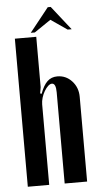

<svg xmlns="http://www.w3.org/2000/svg" viewBox="-57 -868 461 903"><g transform="rotate(-5 173.0 -416.5)"><path d="M140 -430Q154 -469 173 -487Q192 -505 220 -505Q261 -505 289 -474.5Q317 -444 317 -400V0H211V-431Q211 -473 192 -473Q183 -473 173.5 -464Q164 -455 156 -441.5Q148 -428 143 -411.5Q138 -395 138 -380V0H37V-699H138V-461L133 -432ZM204 -833H218L307 -720H288L211 -773L133 -720H114Z"/></g></svg>

Font: Moniqa Extra Bold Narrow Heading
Style: Regular
Weight: 800
Width: 4
Designer: Rajesh Rajput
Foundry: Rajesh Rajput
Version: Version 1.000;December 15, 2022;FontCreator 14.0.0.2794 32-b